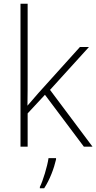

<svg xmlns="http://www.w3.org/2000/svg" viewBox="-20 -780 512 1021"><path d="M127 -381V-760H89V0H127V-177L219 -276L426 0H472L246 -302L453 -530H405L185 -286C164 -262 147 -242 126 -218C127 -274 127 -325 127 -381ZM278 68V61H238C232 104 208 183 192 214V221H215C245 175 267 116 278 68Z"/></svg>

Font: Noto Sans Arabic ExtLt
Style: Regular
Weight: 200
Designer: Monotype Design Team, Nadine Chahine, Nizar Qandah and Khaled Hosny
Foundry: Monotype Imaging Inc.
Version: Version 2.012